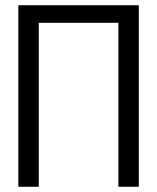

<svg xmlns="http://www.w3.org/2000/svg" viewBox="-20 -713 600 733"><path d="M50 0V-693H510V0H432V-626H128V0Z"/></svg>

Font: Ubuntu Sans Mono
Style: Regular
Weight: 400
Monospace: yes
Designer: Dalton Maag Ltd
Foundry: Dalton Maag Ltd
Version: Version 1.006